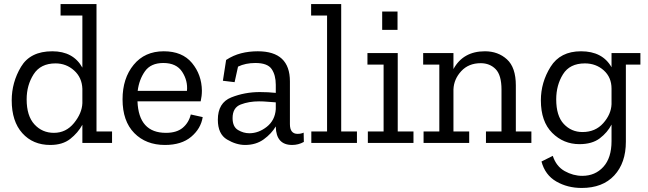

<svg xmlns="http://www.w3.org/2000/svg" viewBox="-20 -708 3209 951"><path d="M535 0H388V-90Q366 -50 328 -20Q290 10 229 10Q143 10 90.5 -48.5Q38 -107 38 -211Q38 -300 84 -377Q130 -454 239 -454Q343 -454 388 -373V-631H280V-688H458V-57H535ZM388 -197V-268Q386 -324 347 -359Q308 -394 255 -394Q181 -394 146.5 -340Q112 -286 112 -216Q112 -134 150.5 -92Q189 -50 247 -50Q307 -50 346.5 -98.5Q386 -147 388 -197Z M984 -128Q975 -71 927 -30.5Q879 10 797 10Q703 10 645 -49Q587 -108 587 -216Q587 -320 642 -387Q697 -454 791 -454Q883 -454 931 -396Q979 -338 980 -259Q980 -233 974 -206H661Q667 -50 802 -50Q855 -50 885 -75Q915 -100 925 -141ZM906 -258Q911 -308 882.5 -352Q854 -396 789 -396Q727 -396 698 -355Q669 -314 662 -258Z M1100 -411Q1135 -434 1174 -444Q1213 -454 1257 -454Q1416 -454 1416 -305V-93Q1416 -45 1454 -45Q1471 -45 1484 -51L1485 -5Q1458 10 1427 10Q1348 10 1346 -80V-82Q1325 -46 1286.5 -18Q1248 10 1194 10Q1150 10 1104.5 -17Q1059 -44 1059 -115Q1059 -199 1125.5 -225.5Q1192 -252 1267 -252Q1287 -252 1307.5 -251Q1328 -250 1346 -248V-288Q1346 -336 1325.5 -366Q1305 -396 1245 -396Q1196 -396 1159 -378L1142 -301L1084 -308ZM1346 -167V-201Q1327 -202 1306 -204Q1285 -206 1263 -206Q1213 -206 1172.5 -190.5Q1132 -175 1132 -123Q1132 -80 1159 -64Q1186 -48 1215 -48Q1261 -48 1301.5 -80Q1342 -112 1346 -167Z M1748 0H1522V-57H1600V-631H1521V-688H1670V-57H1748Z M1873 -560V-651H1949V-560ZM2028 0H1802V-57H1880V-388H1800V-445H1950V-57H2028Z M2612 0H2387V-57H2464V-264Q2464 -336 2435 -365.5Q2406 -395 2361 -395Q2301 -395 2264.5 -355.5Q2228 -316 2226 -265V-57H2304V0H2078V-57H2156V-388H2076V-445H2226V-366Q2274 -454 2382 -454Q2447 -454 2491 -414Q2535 -374 2535 -285V-57H2612Z M3152 -388H3080V-6Q3080 99 3022.5 161Q2965 223 2861 223Q2791 223 2735.5 191Q2680 159 2662 92L2718 64Q2735 116 2777 139.5Q2819 163 2864 163Q2928 163 2968.5 118.5Q3009 74 3009 -9V-91Q2989 -52 2951 -23Q2913 6 2850 6Q2771 6 2715 -50Q2659 -106 2659 -211Q2659 -300 2707 -377Q2755 -454 2858 -454Q2964 -454 3009 -375V-445H3152ZM3009 -192V-269Q3009 -325 2970.5 -359.5Q2932 -394 2877 -394Q2802 -394 2768.5 -340Q2735 -286 2735 -216Q2735 -134 2772.5 -94Q2810 -54 2865 -54Q2929 -54 2968 -98Q3007 -142 3009 -192Z"/></svg>

Font: Zilla Slab
Style: Regular
Weight: 400
Designer: Typotheque.com
Foundry: Typotheque type foundry
Version: Version 1.1; 2017; ttfautohint (v1.6)